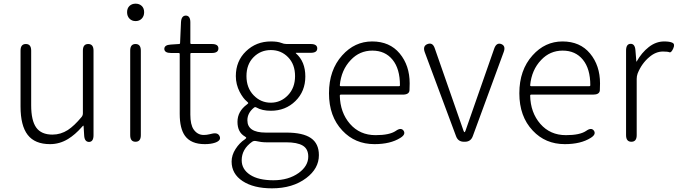

<svg xmlns="http://www.w3.org/2000/svg" viewBox="-20 -773 3696 1047"><path d="M253 13Q170 13 131 -37.5Q92 -88 92 -192V-497Q92 -533 121 -533Q150 -533 150 -497V-199Q150 -116 177.5 -77.5Q205 -39 266 -39Q311 -39 350 -64Q385 -87 424 -134Q432 -143 432 -155V-497Q432 -533 461 -533Q490 -533 490 -497V-36Q490 0 466 1Q441 1 439 -34L436 -83Q436 -88 434.5 -88Q433 -88 426 -80Q390 -39 351 -15Q305 13 253 13Z M719 0Q690 0 690 -36V-497Q690 -533 719 -533Q748 -533 748 -497V-36Q748 0 719 0ZM719.5 -658Q699 -658 686 -671.5Q673 -685 673 -706.5Q673 -728 686 -740.5Q699 -753 719.5 -753Q740 -753 753 -740.5Q766 -728 766 -706.5Q766 -685 753 -671.5Q740 -658 719.5 -658Z M1097 13Q1022 13 989 -32Q960 -72 960 -152V-479Q960 -484 955 -484H913Q877 -484 876 -506Q876 -528 911 -530L956 -533Q962 -533 962 -539L967 -652Q969 -688 994 -688Q1018 -687 1018 -651V-538Q1018 -533 1023 -533H1135Q1171 -533 1171 -509Q1171 -484 1135 -484H1023Q1018 -484 1018 -479V-148Q1018 -93 1036 -67Q1057 -37 1091 -37Q1107 -37 1123 -41L1136 -44Q1169 -52 1178 -29Q1187 -7 1153 5Q1130 13 1097 13Z M1463 254Q1363 254 1303 214.5Q1243 175 1243 108Q1243 73 1264.5 39.5Q1286 6 1315 -13Q1323 -19 1323 -21.5Q1323 -24 1315 -29Q1275 -52 1275 -108.5Q1275 -165 1326 -203Q1334 -209 1334 -211Q1334 -213 1326 -220Q1306 -236 1287 -272Q1266 -313 1266 -358Q1266 -440 1321.5 -493.5Q1377 -547 1457 -547Q1494 -547 1514 -539Q1528 -533 1543 -533H1674Q1710 -533 1710 -509Q1710 -485 1674 -485H1595Q1590 -485 1594 -482Q1645 -437 1645 -356Q1645 -275 1591 -222Q1537 -169 1457 -169Q1409 -169 1378 -187Q1371 -191 1365 -186Q1329 -157 1329 -117Q1329 -50 1429 -50H1541Q1632 -50 1675.5 -20Q1719 10 1719 73Q1719 146 1650 198Q1576 254 1463 254ZM1609 170Q1661 132 1661 81Q1661 39 1631 21Q1601 3 1540 3H1431Q1405 3 1375 -4Q1364 -6 1355 0Q1298 40 1298 101Q1298 150 1343.5 180Q1389 210 1471 210Q1553 210 1609 170ZM1363 -253.5Q1402 -213 1456.5 -213Q1511 -213 1550 -253.5Q1589 -294 1589 -358Q1589 -422 1551 -461Q1513 -500 1457 -500Q1401 -500 1362.5 -461Q1324 -422 1324 -358Q1324 -294 1363 -253.5Z M2022 13Q1916 13 1847 -61Q1774 -138 1774 -264.5Q1774 -391 1846 -471Q1914 -547 2009.5 -547Q2105 -547 2159.5 -481.5Q2214 -416 2214 -318Q2214 -299 2213 -280Q2211 -257 2176 -257H1838Q1833 -257 1833 -252Q1835 -159 1888.5 -97.5Q1942 -36 2028 -36Q2104 -36 2138 -59Q2167 -80 2181 -60Q2194 -40 2163 -21Q2109 13 2022 13ZM1833 -308Q1833 -303 1838 -303H2156Q2161 -303 2161 -308Q2161 -398 2120.5 -447.5Q2080 -497 2010.5 -497Q1941 -497 1893 -446Q1841 -392 1833 -308Z M2510 0Q2478 0 2467 -30L2296 -489Q2284 -523 2312 -533Q2340 -543 2351 -509L2508 -59Q2511 -52 2513 -52Q2515 -52 2518 -59L2675 -508Q2687 -542 2713 -533Q2739 -523 2727 -490L2558 -30Q2547 0 2515 0Z M3060 13Q2954 13 2885 -61Q2812 -138 2812 -264.5Q2812 -391 2884 -471Q2952 -547 3047.5 -547Q3143 -547 3197.5 -481.5Q3252 -416 3252 -318Q3252 -299 3251 -280Q3249 -257 3214 -257H2876Q2871 -257 2871 -252Q2873 -159 2926.5 -97.5Q2980 -36 3066 -36Q3142 -36 3176 -59Q3205 -80 3219 -60Q3232 -40 3201 -21Q3147 13 3060 13ZM2871 -308Q2871 -303 2876 -303H3194Q3199 -303 3199 -308Q3199 -398 3158.5 -447.5Q3118 -497 3048.5 -497Q2979 -497 2931 -446Q2879 -392 2871 -308Z M3423 0Q3394 0 3394 -36V-497Q3394 -533 3418 -534Q3442 -535 3445 -500L3450 -439Q3450 -434 3452 -438Q3479 -486 3518 -516.5Q3557 -547 3602 -547Q3633 -547 3647.5 -539.5Q3662 -532 3651 -508Q3640 -484 3630.5 -488Q3621 -492 3595 -492Q3556 -492 3521 -462Q3479 -427 3457 -372Q3452 -358 3452 -343V-36Q3452 0 3423 0Z"/></svg>

Font: Resource Han Rounded KR Light
Style: Regular
Weight: 300
Designer: Cyano Hao (round all glyphs); Ryoko NISHIZUKA 西塚涼子 (kana, bopomofo & ideographs); Paul D. Hunt (Latin, Greek & Cyrillic)
Foundry: Cyano Hao
Version: 0.990